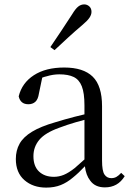

<svg xmlns="http://www.w3.org/2000/svg" viewBox="-20 -838 597 873"><path d="M190 15Q130 15 91 -19Q52 -53 52 -115Q52 -154 69 -184.5Q86 -215 125.5 -239Q165 -263 231 -282Q273 -295 319 -307Q342 -313 364 -318V-359Q364 -415 352 -445.5Q340 -476 315 -488Q290 -500 250 -500Q221 -500 192 -491Q182 -489 172 -485L157 -413Q153 -386 140.5 -375Q128 -364 109 -364Q73 -364 65 -400Q80 -461 134 -496Q188 -531 272 -531Q359 -531 401.5 -489.5Q444 -448 444 -355V-108Q444 -61 455 -44.5Q466 -28 486 -28Q499 -28 509 -33.5Q519 -39 531 -52L547 -37Q531 -11 508.5 1.5Q486 14 457 14Q412 14 390 -17Q371 -41 366 -82Q338 -52 312 -31Q285 -8 256 3.5Q227 15 190 15ZM364 -293Q344 -287 324 -282Q283 -270 249 -257Q185 -234 158.5 -202Q132 -170 132 -128Q132 -82 157.5 -58Q183 -34 225 -34Q248 -34 270 -43Q292 -52 320 -74Q339 -90 364 -113ZM209 -624Q234 -661 258.5 -697.5Q283 -734 308 -773Q323 -798 335.5 -808Q348 -818 363 -818Q376 -818 386 -809Q396 -800 396 -784Q396 -771 386.5 -757Q377 -743 353 -723Q321 -696 290 -667.5Q259 -639 228 -610Z"/></svg>

Font: Early Summer Mincho
Style: Regular
Weight: 400
Designer: GuiWonder
Version: Version 1.002